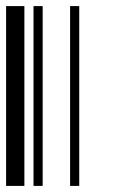

<svg xmlns="http://www.w3.org/2000/svg" viewBox="-20 -610 370 630"><path d="M0 0V-590H60V0ZM90 0V-590H120V0ZM210 0V-590H240V0Z"/></svg>

Font: Libre Barcode 128
Style: Regular
Weight: 400
Version: Version 1.005; ttfautohint (v1.8.3)